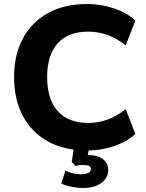

<svg xmlns="http://www.w3.org/2000/svg" viewBox="-20 -736 723 953"><path d="M413 11Q299 11 218 -34Q137 -79 93.5 -160.5Q50 -242 50 -353Q50 -464 93.5 -545Q137 -626 218 -671Q299 -716 413 -716Q483 -716 547 -694Q611 -672 652 -634L604 -511Q559 -546 513.5 -562.5Q468 -579 418 -579Q318 -579 266 -520.5Q214 -462 214 -353Q214 -244 266 -185Q318 -126 418 -126Q468 -126 513.5 -142.5Q559 -159 604 -194L652 -71Q611 -33 547 -11Q483 11 413 11ZM393 197Q363 197 334 191Q305 185 284 175L305 111Q322 119 340.5 124Q359 129 379 129Q405 129 418 122.5Q431 116 431 103Q431 93 422.5 88Q414 83 394 83Q385 83 376.5 83.5Q368 84 356 88L336 68L349 -20H425L412 56L375 42Q387 38 399 36Q411 34 421 34Q451 34 472 43Q493 52 505 68Q517 84 517 108Q517 135 501 155Q485 175 457.5 186Q430 197 393 197Z"/></svg>

Font: Nunito Sans 12pt ExtraBold
Style: Regular
Weight: 800
Designer: Vernon Adams
Foundry: Vernon Adams
Version: Version 3.101;gftools[0.9.27]